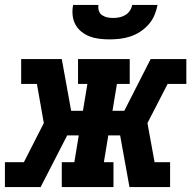

<svg xmlns="http://www.w3.org/2000/svg" viewBox="-27 -760 797 780"><path d="M-7 0V-101H70L151 -260L123 -419H59V-520H224L262 -310H310L328 -419H290V-520H500V-419H448L430 -310H478L585 -520H730V-419H654L572 -260L601 -101H664V0H499L461 -210H413L395 -101H434V0H224V-101H275L293 -210H246L138 0ZM418 -600Q397 -600 376.5 -602.5Q356 -605 337.5 -612Q319 -619 303.5 -631.5Q288 -644 279 -661Q270 -678 268 -698.5Q266 -719 270 -740H373Q371 -728 374.5 -716.5Q378 -705 387.5 -698.5Q397 -692 408.5 -689.5Q420 -687 432 -687Q445 -687 457.5 -689.5Q470 -692 481.5 -698.5Q493 -705 500.5 -716.5Q508 -728 510 -740H613Q609 -719 600.5 -698.5Q592 -678 577 -661Q562 -644 543 -631.5Q524 -619 503 -612Q482 -605 460.5 -602.5Q439 -600 418 -600Z"/></svg>

Font: Iosevka Etoile Oblique
Style: Bold
Weight: 700
Italic angle: -9°
Designer: Belleve Invis
Foundry: Belleve Invis
Version: Version 15.5.2; ttfautohint (v1.8.4)